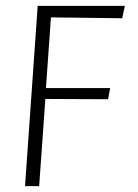

<svg xmlns="http://www.w3.org/2000/svg" viewBox="-20 -632 470 652"><path d="M65 0 108 -612H404L395 -570L153 -573L136 -333H354L347 -295L134 -296L113 0Z"/></svg>

Font: Ancizar Sans Thin
Style: Italic
Weight: 100
Italic angle: -4°
Designer: Cesar Puertas, Viviana Monsalve, Julian Moncada, Julian Prieto, Jose Castro, Mariel Hernandez, Felipe Aragon, Sara Alarc
Version: Version 8.100